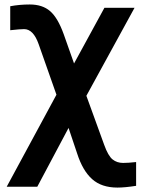

<svg xmlns="http://www.w3.org/2000/svg" viewBox="-20 -598 630 852"><path d="M25.4 -463.9V-570.3Q66.4 -578.1 112.3 -578.1Q168 -578.1 202.1 -548.8Q236.3 -519.5 262.7 -446.3L308.6 -316.4L443.4 -563.5H577.1L363.3 -172.9L442.4 44.9Q460 93.8 479.5 109.4Q499 125 526.4 125Q548.8 125 584 121.1V226.6Q534.2 234.4 501 234.4Q430.7 234.4 388.7 196.8Q346.7 159.2 322.3 83L284.2 -30.3L145.5 230.5H9.8L230.5 -177.7L151.4 -402.3Q127.9 -468.8 86.9 -468.8Q69.3 -468.8 25.4 -463.9Z"/></svg>

Font: Gothic A1
Style: Bold
Weight: 700
Version: Version 2.50